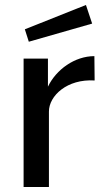

<svg xmlns="http://www.w3.org/2000/svg" viewBox="-20 -753 432 773"><path d="M326 -733 80 -635 96 -585 351 -658ZM75 0H177V-304C177 -367 250 -436 361 -429L360 -527C281 -527 206 -473 173 -404V-517H75Z"/></svg>

Font: United Sans Medium
Style: Regular
Weight: 500
Designer: Pablo Impallari, Rodrigo Fuenzalida (Modified by Dan O. Williams)
Version: Version 1.000;PS 001.000;hotconv 1.0.88;makeotf.lib2.5.64775